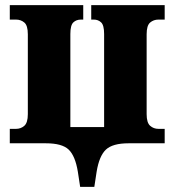

<svg xmlns="http://www.w3.org/2000/svg" viewBox="-20 -556 677 745"><path d="M291 169 282 110Q272 49 246.5 24.5Q221 0 158 0H18V-56H42Q61 -56 74.5 -68Q88 -80 88 -113V-423Q88 -457 74.5 -468.5Q61 -480 42 -480H18V-536H303V-480H294Q276 -480 264.5 -469Q253 -458 253 -424V-63H384V-424Q384 -458 372.5 -469Q361 -480 344 -480H334V-536H619V-480H595Q576 -480 562.5 -468.5Q549 -457 549 -423V-113Q549 -80 562.5 -68Q576 -56 595 -56H619V0H479Q417 0 391 24.5Q365 49 355 110L346 169Z"/></svg>

Font: Noto Serif SemiCondensed ExtraBold
Style: Regular
Weight: 800
Width: 4
Designer: Monotype Design Team
Foundry: Monotype Imaging Inc.
Version: Version 2.015